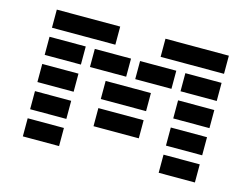

<svg xmlns="http://www.w3.org/2000/svg" viewBox="-94 -842 1311 1000"><g transform="rotate(15 561.5 -342.0)"><path d="M830.1 0V-97.7H1025.4V0ZM830.1 -146.5V-244.1H1025.4V-146.5ZM830.1 -293V-390.6H1025.4V-293ZM830.1 -439.5V-537.1H1025.4V-439.5ZM97.7 0V-97.7H293V0ZM97.7 -146.5V-244.1H293V-146.5ZM439.5 -146.5V-244.1H683.6V-146.5ZM97.7 -293V-390.6H293V-293ZM439.5 -293V-390.6H683.6V-293ZM585.9 -439.5V-537.1H781.2V-439.5ZM341.8 -439.5V-537.1H537.1V-439.5ZM97.7 -439.5V-537.1H293V-439.5ZM1025.4 -683.6V-585.9H683.6V-683.6ZM439.5 -683.6V-585.9H97.7V-683.6Z"/></g></svg>

Font: Trigram
Style: Regular
Weight: 400
Designer: GGBotNet
Foundry: GGBotNet
Version: 1.05